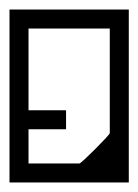

<svg xmlns="http://www.w3.org/2000/svg" viewBox="-40 -283 291 404"><path d="M231 -188V101Q231 101 212.2 101Q193.5 101 168.8 101Q144 101 125.2 101Q106.5 101 106.5 101Q106.5 101 106.5 101Q106.5 101 106.5 101Q106.5 101 106.5 101Q106.5 101 106.5 101Q106.5 101 106.5 101Q106.5 101 106.5 101Q106.5 101 106.5 101Q106.5 101 106.5 101Q106.5 101 106.5 101Q106.5 101 106.5 101Q106.5 101 87.5 101Q68.5 101 43.2 101Q18 101 -1 101Q-20 101 -20 101V-188H20V61Q20 61 20 61Q20 61 20 61Q20 61 20 61Q20 61 36.2 61Q52.5 61 73.5 61Q94.5 61 110.8 61Q127 61 127 61Q128.5 61 138.5 51.8Q148.5 42.5 160.5 30.5Q172.5 18.5 181.8 8.5Q191 -1.5 191 -3V-188ZM20 -51Q20 -51 32 -51Q44 -51 59.5 -51Q75 -51 87 -51Q99 -51 99 -51Q99 -51 99 -45.8Q99 -40.5 99 -35.2Q99 -30 99 -30Q99 -30 99 -20.5Q99 -11 99 -11Q90.5 -11 79.5 -11Q68.5 -11 56.8 -11Q45 -11 33.8 -11Q22.5 -11 13 -11Q13 -11 13 -11Q13 -11 13 -11Q13 -19 13 -42.8Q13 -66.5 13 -94.8Q13 -123 13 -145Q13 -167 13 -171H20Q20 -166.5 20 -159.2Q20 -152 20 -139Q20 -126 20 -104.8Q20 -83.5 20 -51Q20 -51 20 -51Q20 -51 20 -51Q20 -51 20 -51ZM231 -14H191V-223Q191 -223 191 -223Q191 -223 191 -223Q191 -223 178 -223Q165 -223 148 -223Q131 -223 118 -223Q105 -223 105 -223Q103 -230.5 103 -243Q103 -255.5 105 -263Q105 -263 105 -263Q105 -263 105 -263Q105 -263 105 -263Q106 -263 119.2 -263Q132.5 -263 151 -263Q169.5 -263 188 -263Q206.5 -263 218.8 -263Q231 -263 231 -263Q231 -263 231 -263Q231 -263 231 -263Q231 -263 231 -263Q231 -263 231 -263Q231 -263 231 -244Q231 -225 231 -195Q231 -165 231 -130.8Q231 -96.5 231 -65.5Q231 -34.5 231 -14ZM-20 -14Q-20 -34.5 -20 -65.5Q-20 -96.5 -20 -130.8Q-20 -165 -20 -195Q-20 -225 -20 -244Q-20 -263 -20 -263Q-20 -263 -20 -263Q-20 -263 -20 -263Q-20 -263 -20 -263Q-20 -263 -20 -263Q-20 -263 -7.8 -263Q4.5 -263 23 -263Q41.5 -263 60 -263Q78.5 -263 91.8 -263Q105 -263 106 -263Q106 -263 106 -263Q106 -263 106 -263Q106 -263 106 -263Q108.5 -255.5 108.5 -243Q108.5 -230.5 106 -223Q106 -223 93 -223Q80 -223 63 -223Q46 -223 33 -223Q20 -223 20 -223Q20 -223 20 -223Q20 -223 20 -223V-14Z"/></svg>

Font: Honk
Style: Regular
Weight: 400
Designer: Noopur Datye & Yesha Goshar
Foundry: Ek Type
Version: Version 1.000